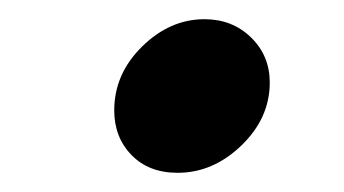

<svg xmlns="http://www.w3.org/2000/svg" viewBox="-20 -499 358 200"><path d="M99 -384Q99 -422 128 -450.5Q157 -479 193 -479Q222 -479 241.5 -460Q261 -441 261 -413Q261 -376 231.5 -347.5Q202 -319 165 -319Q135 -319 117 -337.5Q99 -356 99 -384Z"/></svg>

Font: Open Sauce Two
Style: Bold Italic
Weight: 700
Italic angle: -10°
Designer: Alfredo Marco Pradil
Foundry: Creative Sauce Fz LLC
Version: Version 1.477